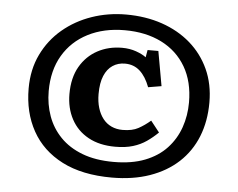

<svg xmlns="http://www.w3.org/2000/svg" viewBox="-50 -736 1014 817"><g transform="rotate(5 456.5 -327.5)"><path d="M456 21Q329 21 243.3 -23Q157.5 -67 114 -145.5Q70.5 -224 70.5 -326.5Q70.5 -407.5 101.8 -472Q133 -536.5 187 -582Q241 -627.5 310.5 -651.5Q380 -675.5 457 -675.5Q540.5 -675.5 610.8 -651.5Q681 -627.5 732.8 -582.5Q784.5 -537.5 813.3 -474.5Q842 -411.5 842 -333.5Q842 -253 815.8 -187.5Q789.5 -122 739.3 -75.5Q689 -29 617.5 -4Q546 21 456 21ZM457.5 -46Q535 -46 591.3 -68Q647.5 -90 683.8 -129Q720 -168 737.8 -218.8Q755.5 -269.5 755.5 -326Q755.5 -414.5 718.5 -477.8Q681.5 -541 614.3 -574.8Q547 -608.5 457 -608.5Q368 -608.5 300 -573.8Q232 -539 194.3 -475Q156.5 -411 156.5 -322.5Q156.5 -266 174.5 -216Q192.5 -166 229.5 -127.8Q266.5 -89.5 323.3 -67.8Q380 -46 457.5 -46ZM459 -111Q391.5 -111 343.8 -137.3Q296 -163.5 270.8 -210.5Q245.5 -257.5 245.5 -318Q245.5 -387 273 -434.8Q300.5 -482.5 347.3 -507.8Q394 -533 452 -533Q484.5 -533 512 -523.3Q539.5 -513.5 555 -501.5L560.5 -533H606.5L633 -385L576.5 -375.5Q559.5 -420.5 533.5 -443.7Q507.5 -467 470 -467Q440 -467 417.3 -451.7Q394.5 -436.5 381.8 -406.3Q369 -376 369 -328.5Q369 -296 377 -269.5Q385 -243 399.8 -224Q414.5 -205 436 -195Q457.5 -185 484 -185Q525 -185 551 -199.3Q577 -213.5 602 -235L639.5 -187.5Q617 -165.5 591.8 -148Q566.5 -130.5 534.5 -120.8Q502.5 -111 459 -111Z"/></g></svg>

Font: Literata Variable Black
Style: Regular
Weight: 900
Designer: Latin by Veronika Burian and Jose Scaglione. Greek by Irene Vlachou. Cyrillic by Vera Evstafieva.
Foundry: TypeTogether
Version: Version 3.021